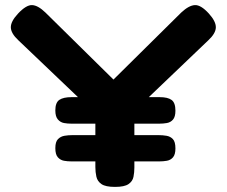

<svg xmlns="http://www.w3.org/2000/svg" viewBox="-20 -722 889 753"><path d="M799 -669Q827 -638 826.5 -614.5Q826 -591 797 -564L507 -287V-65Q507 -46 503.5 -28.5Q500 -11 484 0Q468 11 431 11Q394 11 378 0Q362 -11 358 -29Q354 -47 354 -67V-276L52 -564Q23 -591 22.5 -614.5Q22 -638 51 -669Q83 -703 106 -702Q129 -701 158 -673L425 -410L691 -673Q721 -701 744.5 -702Q768 -703 799 -669ZM260 -89Q245 -89 231 -91.5Q217 -94 207 -105Q197 -116 197 -141Q197 -166 207.5 -176.5Q218 -187 233 -189.5Q248 -192 263 -192H603Q618 -192 633 -189.5Q648 -187 658 -176.5Q668 -166 668 -140Q668 -116 658.5 -105Q649 -94 634.5 -91.5Q620 -89 605 -89ZM260 -237Q245 -237 231 -239.5Q217 -242 207 -253.5Q197 -265 197 -289Q197 -320 213 -330.5Q229 -341 260 -341H606Q638 -341 653 -330Q668 -319 668 -288Q668 -264 658.5 -253Q649 -242 634.5 -239.5Q620 -237 605 -237Z"/></svg>

Font: Fredoka Expanded SemiBold
Style: Regular
Weight: 600
Width: 7
Designer: Ben Nathan
Foundry: Milena B. Brandão, Ben Nathan
Version: Version 2.001